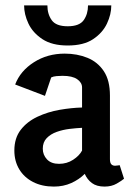

<svg xmlns="http://www.w3.org/2000/svg" viewBox="-20 -685 498 709"><path d="M179 4Q135 4 102 -13Q69 -30 51 -60Q33 -90 33 -129Q33 -175 56.5 -205.5Q80 -236 118.5 -254Q157 -272 200.5 -279.5Q244 -287 283 -288V-362Q283 -380 265 -392.5Q247 -405 211 -405Q201 -405 189 -404Q177 -403 169 -399L146 -331L36 -373Q55 -423 105 -455Q155 -487 219 -487Q265 -487 303 -471.5Q341 -456 363.5 -422Q386 -388 386 -332V-97Q386 -84 391 -78.5Q396 -73 405 -73Q410 -73 415 -74Q420 -75 422 -75L438 -25Q430 -18 411 -7Q392 4 366 4Q337 4 319.5 -9Q302 -22 293 -43Q272 -22 243 -9Q214 4 179 4ZM198 -80Q227 -80 250 -95Q273 -110 283 -129V-213Q262 -212 237 -209Q212 -206 189.5 -198Q167 -190 152.5 -175Q138 -160 138 -136Q138 -113 153.5 -96.5Q169 -80 198 -80ZM230 -517Q172 -517 136.5 -540.5Q101 -564 85 -598Q69 -632 69 -665H155Q155 -633 171 -610.5Q187 -588 230 -588Q273 -588 289 -610.5Q305 -633 305 -665H391Q391 -632 375 -598Q359 -564 324 -540.5Q289 -517 230 -517Z"/></svg>

Font: Kreon Medium
Style: Regular
Weight: 500
Version: Version 2.002